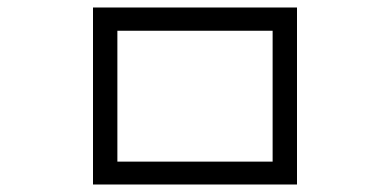

<svg xmlns="http://www.w3.org/2000/svg" viewBox="-20 -630 1040 512"><path d="M228 -138V-610H772V-138ZM293 -199H707V-548H293Z"/></svg>

Font: Zen Kaku Gothic New
Style: Regular
Weight: 400
Designer: Yoshimichi Ohira
Foundry: Positype
Version: Version 1.001